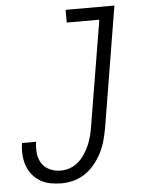

<svg xmlns="http://www.w3.org/2000/svg" viewBox="-53 -777 606 827"><g transform="rotate(-5 250.0 -363.5)"><path d="M181 8Q156 8 132 3.5Q108 -1 88 -13Q68 -25 53.5 -43Q39 -61 31.5 -83Q24 -105 22.5 -130Q21 -155 25 -179Q25 -179 25 -179Q25 -179 25 -180Q25 -180 25 -180Q25 -180 25 -180H86Q82 -155 84.5 -130.5Q87 -106 99.5 -86.5Q112 -67 134 -57Q156 -47 181 -47Q201 -47 221 -54Q241 -61 257 -75Q273 -89 285 -107Q297 -125 305 -143.5Q313 -162 318.5 -182Q324 -202 327 -222L403 -680H262V-735H473L387 -213Q382 -186 375 -160Q368 -134 355.5 -109Q343 -84 325 -61.5Q307 -39 284 -23Q261 -7 234 0.5Q207 8 181 8Z"/></g></svg>

Font: Iosevka Slab Light Oblique
Style: Regular
Weight: 300
Italic angle: -9°
Monospace: yes
Designer: Belleve Invis
Foundry: Belleve Invis
Version: Version 11.1.1; ttfautohint (v1.8.3)